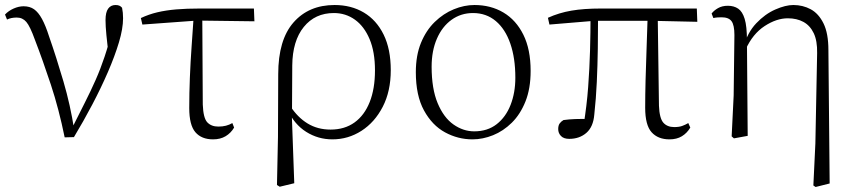

<svg xmlns="http://www.w3.org/2000/svg" viewBox="-20 -542 3411 766"><path d="M238 6Q215 -107 183 -204Q151 -301 119 -384Q100 -437 85 -454.5Q70 -472 47 -472Q24 -472 8 -464L0 -484Q14 -499 34.5 -508Q55 -517 74 -517Q99 -517 116 -505Q133 -493 147.5 -466.5Q162 -440 176 -396Q205 -313 233 -217.5Q261 -122 276 -24H263L269 -34Q296 -88 319 -133.5Q342 -179 361.5 -223Q381 -267 397.5 -316.5Q414 -366 429 -427L415 -311Q408 -366 404.5 -402Q401 -438 401 -462Q401 -493 411.5 -507.5Q422 -522 441 -522Q451 -522 457 -519Q463 -516 467 -511Q469 -501 470 -491Q471 -481 471 -469Q471 -428 454.5 -373Q438 -318 410.5 -254.5Q383 -191 348 -124.5Q313 -58 275 5Z M548 -444 542 -470Q574 -485 608 -493Q642 -501 683 -504.5Q724 -508 777 -508H993L995 -457L767 -460ZM830 14Q784 14 759.5 -14.5Q735 -43 735 -111Q735 -170 737.5 -232.5Q740 -295 744.5 -358Q749 -421 753 -481H787L789 -125Q791 -71 807 -54Q823 -37 851 -37Q868 -37 881.5 -40.5Q895 -44 907 -51L914 -33Q901 -11 880 1.5Q859 14 830 14Z M1085 196 1089 5 1090 -246Q1090 -383 1151 -452.5Q1212 -522 1315 -522Q1381 -522 1431.5 -492Q1482 -462 1510.5 -404Q1539 -346 1539 -262Q1539 -178 1507 -116Q1475 -54 1422 -20Q1369 14 1306 14Q1249 14 1201.5 -16Q1154 -46 1128 -103H1125L1138 -119Q1167 -74 1207 -49.5Q1247 -25 1299 -25Q1355 -25 1394.5 -53.5Q1434 -82 1455 -135Q1476 -188 1476 -261Q1476 -335 1454.5 -386Q1433 -437 1396 -463.5Q1359 -490 1312 -490Q1237 -490 1192 -434.5Q1147 -379 1146 -281L1145 -97L1144 -89L1154 189L1096 203Z M1865 14Q1807 14 1755.5 -14Q1704 -42 1671.5 -101.5Q1639 -161 1639 -254Q1639 -321 1659.5 -371Q1680 -421 1714.5 -454.5Q1749 -488 1790.5 -505Q1832 -522 1873 -522Q1938 -522 1988.5 -492Q2039 -462 2068 -403.5Q2097 -345 2097 -259Q2097 -189 2076.5 -137.5Q2056 -86 2022 -52.5Q1988 -19 1947 -2.5Q1906 14 1865 14ZM1872 -18Q1925 -18 1961.5 -46.5Q1998 -75 2017 -123.5Q2036 -172 2036 -232Q2036 -310 2016 -368Q1996 -426 1958 -458Q1920 -490 1867 -490Q1819 -490 1781.5 -463Q1744 -436 1723 -387.5Q1702 -339 1702 -276Q1702 -188 1726 -130.5Q1750 -73 1789 -45.5Q1828 -18 1872 -18Z M2251 12Q2229 12 2218 0.5Q2207 -11 2207 -27Q2207 -41 2212.5 -49Q2218 -57 2228 -63Q2249 -66 2274.5 -67Q2300 -68 2331 -67L2308 -41Q2321 -120 2326.5 -194.5Q2332 -269 2334 -340.5Q2336 -412 2336 -482H2366Q2366 -415 2365 -348Q2364 -281 2361 -215Q2358 -149 2351 -85Q2347 -36 2319.5 -12Q2292 12 2251 12ZM2172 -444 2166 -471Q2210 -491 2259.5 -499.5Q2309 -508 2377 -508H2760L2762 -455L2581 -459H2352ZM2651 14Q2605 14 2579.5 -14.5Q2554 -43 2554 -112Q2554 -161 2555.5 -220.5Q2557 -280 2559.5 -346.5Q2562 -413 2564 -482H2604L2609 -120Q2611 -70 2626.5 -52.5Q2642 -35 2670 -35Q2689 -35 2701.5 -39.5Q2714 -44 2726 -51L2734 -33Q2721 -11 2700.5 1.5Q2680 14 2651 14Z M2899 2 2907 -161 2910 -402Q2910 -442 2898.5 -457.5Q2887 -473 2859 -473Q2851 -473 2843 -472.5Q2835 -472 2826 -470L2819 -488Q2828 -500 2844.5 -509.5Q2861 -519 2884 -519Q2908 -519 2925 -507.5Q2942 -496 2951 -466.5Q2960 -437 2960 -381V-377L2963 0L2908 10ZM3225 198 3233 30 3240 -330Q3241 -379 3226.5 -409.5Q3212 -440 3185.5 -454.5Q3159 -469 3123 -469Q3078 -469 3030.5 -438Q2983 -407 2955 -345L2945 -356H2947Q2962 -412 2997 -449Q3032 -486 3073 -504Q3114 -522 3145 -522Q3183 -522 3214.5 -505Q3246 -488 3265.5 -448.5Q3285 -409 3285 -342L3290 190L3234 204Z"/></svg>

Font: Noto Serif HK
Style: Regular
Weight: 200
Designer: Ryoko NISHIZUKA 西塚涼子 (kana & ideographs); Frank Grießhammer (Latin, Greek & Cyrillic); Wenlong ZHANG 张文龙 (bopomofo); San
Foundry: Adobe
Version: Version 2.001;hotconv 1.1.0;makeotfexe 2.6.0